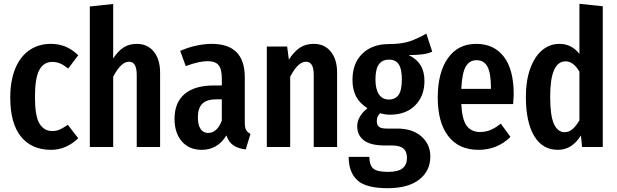

<svg xmlns="http://www.w3.org/2000/svg" viewBox="-20 -774 3251 1011"><path d="M392 -483 339 -413Q317 -431 297.5 -439.5Q278 -448 255 -448Q210 -448 187 -405.5Q164 -363 164 -262Q164 -164 187.5 -124Q211 -84 255 -84Q277 -84 295 -92Q313 -100 337 -117L392 -46Q328 15 249 15Q147 15 90.5 -54.5Q34 -124 34 -260Q34 -348 60 -412Q86 -476 134.5 -509.5Q183 -543 247 -543Q290 -543 325 -528.5Q360 -514 392 -483Z M823 -392V0H700V-378Q700 -416 689.5 -432.5Q679 -449 659 -449Q617 -449 576 -370V0H453V-740L576 -753V-466Q601 -505 630.5 -524Q660 -543 700 -543Q757 -543 790 -502Q823 -461 823 -392Z M1299 -69 1274 13Q1233 8 1208.5 -9Q1184 -26 1172 -61Q1126 15 1042 15Q976 15 937.5 -29.5Q899 -74 899 -148Q899 -234 952 -279Q1005 -324 1107 -324H1148V-361Q1148 -411 1130.5 -431.5Q1113 -452 1074 -452Q1028 -452 958 -426L929 -506Q969 -524 1012.5 -533.5Q1056 -543 1095 -543Q1269 -543 1269 -367V-128Q1269 -102 1276 -89.5Q1283 -77 1299 -69ZM1148 -139V-251H1119Q1069 -251 1045.5 -228Q1022 -205 1022 -157Q1022 -116 1036 -95Q1050 -74 1076 -74Q1123 -74 1148 -139Z M1755 -392V0H1632V-378Q1632 -416 1621.5 -432.5Q1611 -449 1591 -449Q1549 -449 1508 -370V0H1385V-529H1492L1501 -460Q1528 -502 1558.5 -522.5Q1589 -543 1632 -543Q1689 -543 1722 -502Q1755 -461 1755 -392Z M2256 -502Q2235 -492 2205.5 -488Q2176 -484 2132 -484Q2174 -464 2194.5 -430.5Q2215 -397 2215 -348Q2215 -268 2166 -219Q2117 -170 2033 -170Q2008 -170 1982 -178Q1964 -163 1964 -137Q1964 -117 1975 -107Q1986 -97 2016 -97H2072Q2152 -97 2199 -55.5Q2246 -14 2246 50Q2246 126 2187.5 171.5Q2129 217 2021 217Q1907 217 1861.5 175Q1816 133 1816 52H1925Q1925 95 1945 113Q1965 131 2022 131Q2077 131 2100 112Q2123 93 2123 58Q2123 24 2104 8Q2085 -8 2045 -8H2007Q1931 -8 1896 -35Q1861 -62 1861 -109Q1861 -136 1875.5 -160.5Q1890 -185 1915 -204Q1874 -230 1855 -266Q1836 -302 1836 -354Q1836 -441 1888 -491.5Q1940 -542 2028 -542Q2093 -542 2135.5 -556Q2178 -570 2225 -597ZM1957 -356Q1957 -305 1975 -277.5Q1993 -250 2027 -250Q2062 -250 2079 -274.5Q2096 -299 2096 -357Q2096 -411 2079.5 -435.5Q2063 -460 2028 -460Q1993 -460 1975 -435Q1957 -410 1957 -356Z M2682 -226H2409Q2413 -144 2437.5 -111.5Q2462 -79 2507 -79Q2538 -79 2563 -89.5Q2588 -100 2617 -123L2668 -53Q2598 15 2500 15Q2396 15 2340.5 -57Q2285 -129 2285 -260Q2285 -391 2338 -467Q2391 -543 2488 -543Q2581 -543 2633 -475.5Q2685 -408 2685 -277Q2685 -268 2682 -226ZM2565 -313Q2565 -388 2547 -422.5Q2529 -457 2489 -457Q2452 -457 2432.5 -423.5Q2413 -390 2409 -306H2565Z M3154 -741V0H3045L3039 -61Q2992 15 2918 15Q2836 15 2792.5 -58.5Q2749 -132 2749 -264Q2749 -348 2771.5 -411.5Q2794 -475 2834 -509Q2874 -543 2926 -543Q2990 -543 3031 -490V-754ZM3031 -140V-397Q2999 -451 2958 -451Q2877 -451 2877 -265Q2877 -164 2897 -121Q2917 -78 2953 -78Q2976 -78 2994.5 -94Q3013 -110 3031 -140Z"/></svg>

Font: Fira Sans Compressed Medium
Style: Regular
Weight: 500
Width: 1
Designer: bBox Type GmbH & Carrois Corporate GbR & Edenspiekermann AG
Foundry: bBox Type GmbH & Carrois Corporate GbR & Edenspiekermann AG
Version: Version 4.301